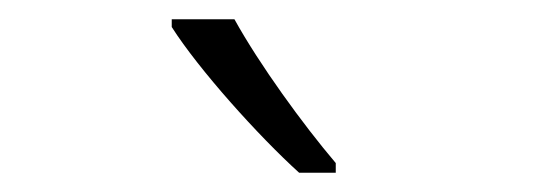

<svg xmlns="http://www.w3.org/2000/svg" viewBox="-20 -785 568 199"><path d="M223 -765H158V-757C186 -713 248 -644 290 -606H328V-616C294 -656 249 -718 223 -765Z"/></svg>

Font: Noto Sans Display SemiCondensed Light
Style: Regular
Weight: 300
Width: 4
Designer: Monotype Design Team
Foundry: Monotype Imaging Inc.
Version: Version 1.900